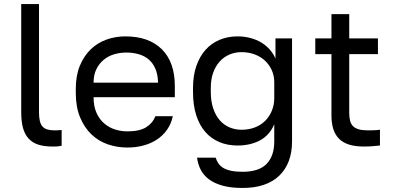

<svg xmlns="http://www.w3.org/2000/svg" viewBox="-20 -720 1945 950"><path d="M240 5Q244 5 250 5Q256 5 262.5 4.5Q269 4 275 3Q281 2 285 1V-77Q277 -76 269 -75.5Q261 -75 250 -75Q229 -75 214 -79.5Q199 -84 190 -94.5Q181 -105 177 -122Q173 -139 173 -165V-700H85V-165Q85 -120 93.5 -88Q102 -56 121 -35Q140 -14 169 -4.5Q198 5 240 5Z M610 10Q652 10 689.5 0Q727 -10 756.5 -29.5Q786 -49 806.5 -78Q827 -107 835 -145H749Q735 -110 702.5 -90Q670 -70 610 -70Q580 -70 550.5 -79Q521 -88 497 -108Q473 -128 458 -160.5Q443 -193 443 -239H845V-295Q845 -412 781 -476Q717 -540 600 -540Q551 -540 506.5 -524Q462 -508 428.5 -475.5Q395 -443 375 -394.5Q355 -346 355 -280V-260Q355 -191 376 -140Q397 -89 432 -55.5Q467 -22 513 -6Q559 10 610 10ZM605 -460Q637 -460 665.5 -452Q694 -444 715 -426.5Q736 -409 748.5 -380.5Q761 -352 762 -311H443Q443 -350 457 -378Q471 -406 493.5 -424.5Q516 -443 545 -451.5Q574 -460 605 -460Z M1180 210Q1240 210 1285.5 194.5Q1331 179 1362 149Q1393 119 1409 76.5Q1425 34 1425 -20V-530H1343V-430Q1333 -454 1315 -474.5Q1297 -495 1273 -509.5Q1249 -524 1219 -532Q1189 -540 1155 -540Q1107 -540 1066.5 -523Q1026 -506 997 -473.5Q968 -441 951.5 -393.5Q935 -346 935 -285V-265Q935 -199 951 -149.5Q967 -100 996 -67Q1025 -34 1065.5 -17Q1106 0 1155 0Q1219 0 1266.5 -25.5Q1314 -51 1337 -105V-20Q1337 52 1299 91Q1261 130 1180 130Q1147 130 1123.5 125Q1100 120 1085 111Q1070 102 1061 89Q1052 76 1047 60H955Q959 92 973 119.5Q987 147 1013.5 167Q1040 187 1081 198.5Q1122 210 1180 210ZM1175 -78Q1143 -78 1115 -90Q1087 -102 1066.5 -126Q1046 -150 1034.5 -185Q1023 -220 1023 -265V-285Q1023 -327 1034.5 -359.5Q1046 -392 1066.5 -415Q1087 -438 1115 -450Q1143 -462 1175 -462Q1211 -462 1241 -450.5Q1271 -439 1292 -419Q1313 -399 1325 -372Q1337 -345 1337 -315V-235Q1337 -201 1325 -172Q1313 -143 1292 -122Q1271 -101 1241 -89.5Q1211 -78 1175 -78Z M1780 5Q1803 5 1822 3.5Q1841 2 1860 0V-78Q1845 -76 1830 -75.5Q1815 -75 1800 -75Q1773 -75 1755.5 -80Q1738 -85 1727.5 -95Q1717 -105 1712.5 -121.5Q1708 -138 1708 -160V-452H1850V-530H1708V-650H1620V-530H1540V-452H1620V-150Q1620 -111 1629 -82Q1638 -53 1657.5 -33.5Q1677 -14 1707.5 -4.5Q1738 5 1780 5Z"/></svg>

Font: Golos Text VF
Style: Regular
Weight: 400
Designer: A.Korolkova, Vitaly Kuzmin
Foundry: ParaType Ltd
Version: Version 2.005